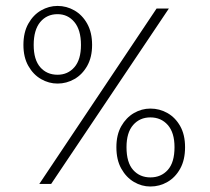

<svg xmlns="http://www.w3.org/2000/svg" viewBox="-20 -636 726 664"><path d="M116 0 521.5 -606.5H564L157 0ZM500 9Q470 9 443.2 -6.8Q416.5 -22.5 399.5 -52.8Q382.5 -83 382.5 -127Q382.5 -170 399.5 -199.8Q416.5 -229.5 443.2 -245Q470 -260.5 500 -260.5Q532 -260.5 559.2 -245Q586.5 -229.5 603.2 -199.8Q620 -170 620 -127Q620 -83 603.2 -52.8Q586.5 -22.5 559.2 -6.8Q532 9 500 9ZM500 -22.5Q537 -22.5 560.2 -48.2Q583.5 -74 583.5 -127Q583.5 -177.5 560.2 -203.8Q537 -230 500 -230Q463.5 -230 440.5 -203.8Q417.5 -177.5 417.5 -127Q417.5 -74 440.5 -48.2Q463.5 -22.5 500 -22.5ZM179 -347Q149 -347 122 -362.5Q95 -378 78 -408Q61 -438 61 -480.5Q61 -524 78 -554.2Q95 -584.5 122 -600Q149 -615.5 179 -615.5Q210 -615.5 237.2 -600Q264.5 -584.5 281.5 -554.2Q298.5 -524 298.5 -480.5Q298.5 -438 281.5 -408Q264.5 -378 237.2 -362.5Q210 -347 179 -347ZM179 -377.5Q214.5 -377.5 237.2 -403.5Q260 -429.5 260 -480.5Q260 -532.5 237.2 -559.8Q214.5 -587 179 -587Q142 -587 119.2 -559.8Q96.5 -532.5 96.5 -480.5Q96.5 -429.5 119.2 -403.5Q142 -377.5 179 -377.5Z"/></svg>

Font: Karla ExtraLight
Style: Regular
Weight: 250
Designer: Jonathan Pinhorn
Version: Version 2.004;gftools[0.9.33]